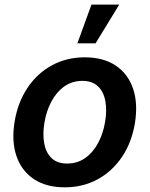

<svg xmlns="http://www.w3.org/2000/svg" viewBox="-20 -801 648 832"><path d="M260.7 10.7Q180 10.7 126.6 -25Q73.2 -60.7 51.3 -124.8Q29.5 -188.9 43.3 -273.8Q57.2 -357.6 99.1 -420.3Q141 -483 204.7 -517.8Q268.5 -552.6 347.3 -552.6Q427.9 -552.6 481.4 -516.9Q534.8 -481.2 556.6 -416.9Q578.5 -352.6 564.6 -267Q550.8 -183.6 508.7 -121.1Q466.6 -58.6 403.1 -24Q339.5 10.7 260.7 10.7ZM271 -92.3Q315.7 -92.3 349.8 -116.7Q383.9 -141 405.7 -182.4Q427.6 -223.7 435.7 -274.5Q443.9 -323.5 436.4 -363.5Q429 -403.4 404.5 -427Q380 -450.6 337 -450.6Q292.3 -450.6 258.2 -426.1Q224.1 -401.6 202.2 -360.1Q180.4 -318.5 172.2 -267.8Q164.4 -218.8 171.7 -179Q179 -139.2 203.5 -115.8Q228 -92.3 271 -92.3ZM315.3 -613.3 376.4 -781.2H496.8L394.2 -613.3Z"/></svg>

Font: Inter UI Semi Bold
Style: Italic
Weight: 600
Italic angle: -9.39999°
Designer: Rasmus Andersson
Foundry: rsms
Version: 3.2;8d6f07862